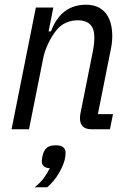

<svg xmlns="http://www.w3.org/2000/svg" viewBox="-20 -548 550 814"><path d="M29 0 132 -516H206L186 -415H196Q218 -473 255.5 -500.5Q293 -528 344 -528Q399 -528 427.5 -493Q456 -458 456 -394Q456 -378 453.5 -360Q451 -342 446 -320L395 -64H459L446 0H368Q319 0 319 -47Q319 -55 320 -62Q321 -69 323 -77L372 -322Q380 -360 380 -388Q380 -428 361.5 -445Q343 -462 311 -462Q254 -462 220 -421Q199 -395 183.5 -361.5Q168 -328 163 -300L103 0ZM217 68Q258 68 258 100Q258 106 257 114.5Q256 123 254 131Q247 157 228 189Q209 221 180 246H127Q152 226 166.5 206Q181 186 191 165Q175 165 166 157Q157 149 157 136Q157 124 162 106Q167 89 178.5 78.5Q190 68 217 68Z"/></svg>

Font: IBM Plex Sans Cond
Style: Italic
Weight: 400
Width: 3
Italic angle: -11°
Designer: Mike Abbink, Paul van der Laan, Pieter van Rosmalen
Foundry: Bold Monday
Version: Version 1.3